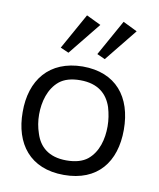

<svg xmlns="http://www.w3.org/2000/svg" viewBox="-73 -660 604 729"><g transform="rotate(10 229.0 -296.0)"><path d="M159 -450 260 -575 204 -602 127 -464ZM299 -450 400 -575 345 -602 268 -464ZM222 10C352 10 417 -74 417 -198C417 -325 350 -408 222 -408C93 -407 26 -321 27 -198C27 -77 91 10 222 10ZM222 -46C153 -46 117 -80 102 -128C94 -151 90 -175 90 -200C90 -249 104 -301 142 -332C161 -347 187 -355 222 -355C291 -355 327 -321 343 -273C350 -249 354 -225 354 -200C354 -151 341 -100 303 -69C284 -54 257 -46 222 -46Z"/></g></svg>

Font: OSH Darker Grotesque Medium
Style: Regular
Weight: 500
Designer: Gabriel Lam
Foundry: TypeRant
Version: Version 1.000;Glyphs 3.1.1 (3148)